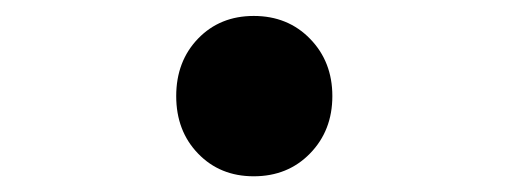

<svg xmlns="http://www.w3.org/2000/svg" viewBox="-20 -210 640 242"><path d="M299.8 12.2Q257.3 12.2 229.7 -16.4Q202.1 -44.9 202.1 -88.9Q202.1 -132.8 229.7 -161.4Q257.3 -189.9 299.8 -189.9Q342.8 -189.9 370.8 -161.1Q398.9 -132.3 398.9 -88.9Q398.9 -45.4 370.8 -16.6Q342.8 12.2 299.8 12.2Z"/></svg>

Font: Office Code Pro Medium
Style: Regular
Weight: 500
Designer: Nathan Rutzky & Paul D. Hunt
Foundry: Adobe Systems Incorporated
Version: Version 1.004;PS 001.004;hotconv 1.0.70;makeotf.lib2.5.58329